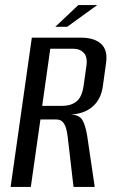

<svg xmlns="http://www.w3.org/2000/svg" viewBox="-20 -740 456 760"><path d="M22 0 106 -591H300Q353 -591 380 -566.5Q407 -542 400 -492L387 -398Q380 -347 346.5 -318Q313 -289 260 -287H261Q294 -285 306 -265Q318 -245 325 -203L355 0H271L248 -198Q246 -216 241.5 -232Q237 -248 228 -257.5Q219 -267 203 -267H140L102 0ZM147 -321H225Q262 -321 283.5 -339Q305 -357 311 -401L322 -479Q327 -515 311.5 -531Q296 -547 271 -547H179ZM199 -634 290 -720H365L246 -634Z"/></svg>

Font: Alumni Sans Thin Medium
Style: Italic
Weight: 500
Italic angle: -8°
Version: Version 1.016